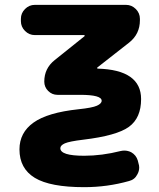

<svg xmlns="http://www.w3.org/2000/svg" viewBox="-20 -567 658 794"><path d="M329.1 -417Q331.1 -418 330.1 -419.9Q329.1 -421.9 328.1 -421.9H124Q100.6 -421.9 83.5 -439Q66.4 -456.1 66.4 -479.5V-489.3Q66.4 -512.7 83.5 -529.8Q100.6 -546.9 124 -546.9H501Q524.4 -546.9 541.5 -529.8Q558.6 -512.7 558.6 -489.3V-483.4Q558.6 -425.8 513.7 -390.6L382.8 -288.1Q380.9 -286.1 381.8 -284.7Q382.8 -283.2 383.8 -283.2Q563.5 -278.3 563.5 -157.2Q563.5 -79.1 513.2 -42.5Q462.9 -5.9 324.2 10.7Q266.6 17.6 248 25.9Q229.5 34.2 229.5 45.9Q229.5 77.1 328.1 77.1Q401.4 77.1 478.5 57.6Q487.3 55.7 494.1 55.7Q508.8 55.7 522.5 62.5Q543 74.2 549.8 96.7L552.7 108.4Q555.7 117.2 555.7 126Q555.7 140.6 547.9 154.3Q537.1 175.8 513.7 181.6Q423.8 207 328.1 207Q187.5 207 124 168.5Q60.5 129.9 60.5 50.8Q60.5 -18.6 118.7 -60.1Q176.8 -101.6 304.7 -115.2Q361.3 -121.1 380.9 -129.9Q400.4 -138.7 400.4 -150.4Q400.4 -174.8 311.5 -174.8H217.8Q195.3 -174.8 179.2 -190.9Q163.1 -207 163.1 -229.5Q163.1 -284.2 206.1 -318.4Z"/></svg>

Font: Gen Jyuu Gothic Heavy
Style: Bold
Weight: 900
Designer: [Source Han Sans]
Ryoko NISHIZUKA  (kana & ideographs); Paul D. Hunt (Latin, Greek & Cyrillic); Wenlong ZHANG  (bopomofo
Version: Version 1.002.20150607